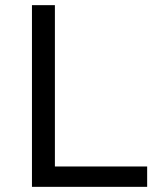

<svg xmlns="http://www.w3.org/2000/svg" viewBox="-20 -725 622 745"><path d="M104 0V-705H193V-79H551V0Z"/></svg>

Font: Nunito Sans 8pt
Style: Regular
Weight: 400
Version: Version 3.101;gftools[0.9.27]